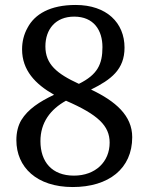

<svg xmlns="http://www.w3.org/2000/svg" viewBox="-20 -744 599 774"><path d="M273 10C418 10 513 -64 513 -191C513 -278 446 -336 347 -383C428 -423 482 -464 482 -552C482 -652 410 -724 285 -724C182 -724 120 -687 91 -632C76 -605 69 -576 69 -545C69 -461 122 -405 198 -362C139 -334 93 -304 66 -260C53 -238 46 -211 46 -179C46 -70 128 10 273 10ZM298 -406C209 -447 163 -485 163 -557C163 -626 204 -677 279 -677C358 -677 393 -622 393 -554C393 -485 373 -443 298 -406ZM278 -36C189 -36 143 -92 143 -175C143 -250 183 -303 246 -338C375 -282 422 -237 422 -169C422 -92 365 -36 278 -36Z"/></svg>

Font: Liu Chibing Harmony Marks (Sposobin) Font
Style: Regular
Weight: 400
Designer: Liu Chibing
Foundry: Liu Chibing
Version: Version 1.003